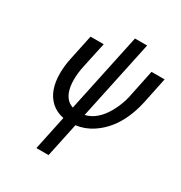

<svg xmlns="http://www.w3.org/2000/svg" viewBox="-169 -643 899 956"><g transform="rotate(30 280.0 -165.0)"><path d="M337.9 -82.5Q394.5 -114.3 430.2 -197.3Q447.8 -238.3 454.1 -276.4L484.4 -421.9H559.6L529.3 -276.4Q493.7 -109.4 382.8 -37.1Q339.8 -8.8 289.1 -2L247.6 193.4H177.7L219.2 -3.4Q176.8 -11.7 148.4 -37.6Q93.3 -87.4 93.3 -188Q93.3 -231 103 -276.4L133.8 -421.9H209.5L178.2 -276.4Q168.9 -234.4 168.9 -195.3Q168.9 -113.8 211.9 -82.5Q220.7 -76.7 233.9 -71.8L330.1 -524.4H399.9L303.2 -69.3Q320.8 -73.7 337.9 -82.5Z"/></g></svg>

Font: Tuffy
Style: Italic
Weight: 400
Italic angle: -12°
Designer: Thatcher Ulrich, Karoly Barta and Michael Everson
Version: Version 001.271